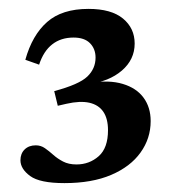

<svg xmlns="http://www.w3.org/2000/svg" viewBox="-20 -706 385 432"><path d="M125 -294Q69.5 -294 47.8 -310Q26 -326 26 -345.5Q26 -360.5 35.5 -369.8Q45 -379 60.5 -379Q72 -379 81.2 -372.5Q90.5 -366 100 -357.5Q109.5 -349 122 -342.5Q134.5 -336 152 -336Q181 -336 202 -354.5Q223 -373 223 -413Q223 -439 212.5 -454.5Q202 -470 181.2 -474.8Q160.5 -479.5 129.5 -472.5L110 -468L102 -501Q158 -516 176.5 -533.8Q195 -551.5 195 -576.5Q195 -596 182.5 -608.8Q170 -621.5 145.5 -621.5Q117 -621.5 97.5 -606.2Q78 -591 68 -560.5L37 -571.5Q52.5 -627 86 -656.5Q119.5 -686 179 -686Q230.5 -686 256.8 -664.2Q283 -642.5 283 -608Q283 -572 254.2 -547.2Q225.5 -522.5 178 -516.5L181 -519.5Q225.5 -526.5 256.2 -517.2Q287 -508 303 -486.2Q319 -464.5 319 -433.5Q319 -394.5 296.2 -362.8Q273.5 -331 230.2 -312.5Q187 -294 125 -294Z"/></svg>

Font: Newsreader 16pt 16pt SemiBold
Style: Regular
Weight: 600
Version: Version 1.003